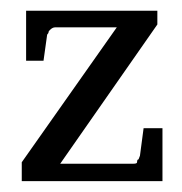

<svg xmlns="http://www.w3.org/2000/svg" viewBox="-20 -333 335 353"><path d="M234.7 -40 237.3 -46.7 244 -97.3H278.7V0H20V-34.7L194.7 -282.7H81.3Q77.3 -282.7 73.3 -279.3Q69.3 -276 69.3 -274Q69.3 -272 66.7 -269.3L60 -221.3H28V-313.3H269.3V-288L90.7 -32H225.3Q232 -32 232 -34.7Q232 -40 234.7 -40Z"/></svg>

Font: Peddana
Style: Regular
Weight: 400
Designer: Appaji Ambarisha Darbha
Foundry: Appaji Ambarisha Darbha
Version: Version 1.0.4; ttfautohint (v1.2.25-373a) -l 7 -r 28 -G 50 -